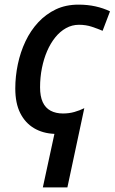

<svg xmlns="http://www.w3.org/2000/svg" viewBox="-20 -569 495 829"><path d="M215 9Q165 7 127 -15.5Q89 -38 67.5 -80.5Q46 -123 46 -187Q46 -239 57 -291.5Q68 -344 90 -390.5Q112 -437 145 -472.5Q178 -508 221 -528.5Q264 -549 319 -549Q358 -549 392 -541.5Q426 -534 455 -520L423 -436Q402 -445 376.5 -453.5Q351 -462 321 -462Q291 -462 265 -447.5Q239 -433 218.5 -407.5Q198 -382 183.5 -348.5Q169 -315 161 -275Q153 -235 153 -192Q153 -153 164.5 -128Q176 -103 198.5 -91Q221 -79 252 -79Q278 -79 301 -85.5Q324 -92 344 -102L271 240H165Z"/></svg>

Font: Noto Sans Display Medium
Style: Italic
Weight: 500
Italic angle: -12°
Designer: Monotype Design Team
Foundry: Monotype Imaging Inc.
Version: Version 2.003